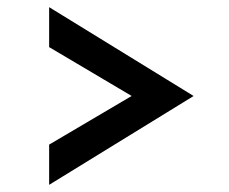

<svg xmlns="http://www.w3.org/2000/svg" viewBox="-20 -615 640 536"><path d="M423.7 -392 117.2 -211.3V-99L520.5 -347L117.2 -595V-483.5L423.7 -302Z"/></svg>

Font: Tilda Sans VF
Style: Regular
Weight: 400
Designer: ParaType Ltd
Foundry: ParaType Ltd
Version: Version 1.010